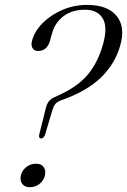

<svg xmlns="http://www.w3.org/2000/svg" viewBox="-20 -752 517 780"><path d="M166.5 -314Q170 -328.5 177.5 -339Q185 -349.5 201 -357L231 -371Q302.5 -405.5 340.8 -454Q379 -502.5 398.5 -572Q418.5 -643 397 -677.8Q375.5 -712.5 326 -712.5Q272.5 -712.5 238.2 -686.5Q204 -660.5 192 -618.5L182.5 -584.5Q170.5 -545 134.5 -545Q118.5 -545 111.8 -557Q105 -569 110.5 -588Q121 -626 153.8 -658.8Q186.5 -691.5 233.5 -711.8Q280.5 -732 333.5 -732Q417.5 -732 453.8 -687.2Q490 -642.5 468.5 -567.5Q449.5 -499 398.2 -445.2Q347 -391.5 256.5 -355L228.5 -344.5Q213 -339 205.8 -330.5Q198.5 -322 194 -308.5L162.5 -203Q156.5 -189.5 147 -189.5Q137 -189.5 139 -203.5ZM101 8.5Q81 8.5 71 -4.2Q61 -17 64 -36Q67.5 -57 85.2 -72Q103 -87 126.5 -87Q147 -87 156.8 -74Q166.5 -61 163 -42.5Q160 -22 142.8 -6.8Q125.5 8.5 101 8.5Z"/></svg>

Font: Fraunces 72pt S000 Light
Style: Italic
Weight: 300
Italic angle: -16°
Version: Version 1.000; ttfautohint (v1.8.3)